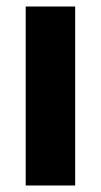

<svg xmlns="http://www.w3.org/2000/svg" viewBox="-20 -570 311 590"><path d="M211 0H59V-550H211Z"/></svg>

Font: Noto Sans Lao UI Cond ExtBd
Style: Regular
Weight: 800
Width: 3
Designer: Monotype Design Team
Foundry: Monotype Imaging Inc.
Version: Version 2.000; ttfautohint (v1.8.4.7-5d5b)